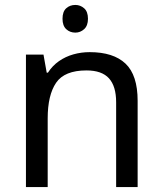

<svg xmlns="http://www.w3.org/2000/svg" viewBox="-20 -757 658 777"><path d="M285 -737Q305 -737 320.5 -723.5Q336 -710 336 -681Q336 -653 320.5 -639Q305 -625 285 -625Q263 -625 248 -639Q233 -653 233 -681Q233 -710 248 -723.5Q263 -737 285 -737ZM343 -546Q439 -546 488 -499.5Q537 -453 537 -349V0H450V-343Q450 -408 421 -440Q392 -472 330 -472Q241 -472 207 -422Q173 -372 173 -278V0H85V-536H156L169 -463H174Q192 -491 218.5 -509.5Q245 -528 277 -537Q309 -546 343 -546Z"/></svg>

Font: lkorean85
Style: Book
Weight: 400
Designer: Jelle Bosma - Monotype Design Team
Foundry: Monotype Imaging Inc.
Version: Version 2.003